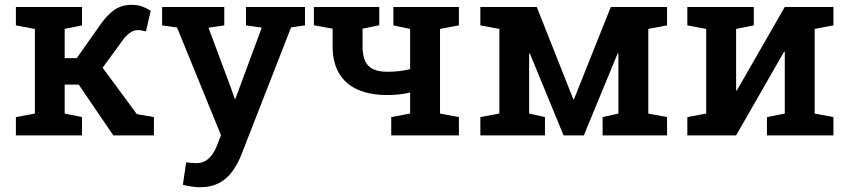

<svg xmlns="http://www.w3.org/2000/svg" viewBox="-20 -557 3492 790"><path d="M45.4 0V-75.2L123.5 -89.8V-438L45.4 -452.6V-528.3H317.4V-452.6L246.1 -438V-317.9H295.9L387.7 -448.2Q417.5 -492.2 448.2 -514.6Q479 -537.1 520.5 -537.1Q545.9 -537.1 563.7 -530.8Q581.5 -524.4 600.1 -512.7L580.6 -427.7Q564 -431.6 559.8 -432.4Q555.7 -433.1 546.9 -433.1Q529.8 -433.1 513.4 -421.1Q497.1 -409.2 484.9 -391.6L402.3 -278.3L543 -87.4L613.3 -75.2V0H446.3L303.7 -209H246.1V-89.8L317.4 -75.2V0Z M801.8 213.4Q786.6 213.4 766.8 210.4Q747.1 207.5 732.4 203.1L746.1 110.8Q754.9 112.3 767.3 113.3Q779.8 114.3 787.1 114.3Q817.9 114.3 838.9 95Q859.9 75.7 873 41.5L889.2 -1L708.5 -443.8L647 -452.6V-528.3H902.8V-452.6L837.9 -442.9L929.7 -196.8L945.8 -150.9H948.7L1057.1 -443.4L992.2 -452.6V-528.3H1234.9V-452.6L1177.7 -444.3L973.1 79.6Q958.5 116.7 936.8 147.2Q915 177.7 882.1 195.6Q849.1 213.4 801.8 213.4Z M1589.8 0V-75.2L1667.5 -89.8V-176.3Q1645.5 -170.9 1621.8 -168.5Q1598.1 -166 1573.7 -166Q1502.4 -166 1452.1 -188.2Q1401.9 -210.4 1375.2 -255.1Q1348.6 -299.8 1348.6 -367.2V-439L1271.5 -453.1V-528.3H1471.7H1540.5V-453.1L1471.7 -439V-367.2Q1471.7 -329.1 1482.4 -305.9Q1493.2 -282.7 1515.9 -272.2Q1538.6 -261.7 1573.7 -261.7Q1599.1 -261.7 1622.1 -264.4Q1645 -267.1 1667.5 -272.5V-438L1598.6 -452.6V-528.3H1868.2V-452.6L1790.5 -438V-89.8L1868.2 -75.2V0Z M1956.5 0V-75.2L2034.7 -89.8V-438L1956.5 -452.6V-528.3H2034.7H2188.5L2338.9 -148.9H2341.8L2493.2 -528.3H2647.5H2724.6V-452.6L2647.5 -438V-89.8L2724.6 -75.2V0H2459.5V-75.2L2524.4 -89.8V-336.4L2521.5 -337.4L2382.3 0H2298.8L2160.2 -336.9L2157.2 -336.4V-89.8L2222.2 -75.2V0Z M2808.1 0V-75.2L2885.7 -89.8V-438L2808.1 -452.6V-528.3H3008.8H3081.5V-452.6L3008.8 -438V-185.1L3011.7 -184.6L3209 -528.3H3332H3409.2V-452.6L3332 -438V-89.8L3409.2 -75.2V0H3135.7V-75.2L3209 -89.8V-343.8L3206.1 -344.2L3008.8 0Z"/></svg>

Font: Roboto Slab LO Medium
Style: Regular
Weight: 500
Designer: Google
Version: Version 2.000